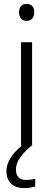

<svg xmlns="http://www.w3.org/2000/svg" viewBox="-20 -749 273 987"><path d="M117 -729C92 -729 78 -713 78 -686C78 -658 92 -642 117 -642C142 -642 156 -658 156 -686C156 -713 142 -729 117 -729ZM62 123C62 77 96 39 142 0H145V-532H88V0H92C45 38 13 84 13 130C13 187 47 218 105 218C129 218 146 214 161 210V170C150 173 134 176 113 176C80 176 62 158 62 123Z"/></svg>

Font: Noto Sans Telugu Light
Style: Regular
Weight: 300
Designer: Jelle Bosma - Monotype Design Team
Foundry: Monotype Imaging Inc.
Version: Version 2.005